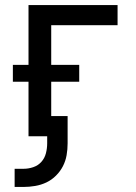

<svg xmlns="http://www.w3.org/2000/svg" viewBox="-20 -540 540 761"><path d="M38 201V129H73Q93 129 112 122.5Q131 116 144 101.5Q157 87 162 67.5Q167 48 167 28V0H93V-216H31V-283H93V-520H446V-440H183V-283H294V-216H183V-80H248V28Q248 52 244 75Q240 98 229.5 118.5Q219 139 202 156Q185 173 164 183Q143 193 119.5 197Q96 201 73 201Z"/></svg>

Font: Iosevka SS04 Medium
Style: Regular
Weight: 500
Monospace: yes
Designer: Belleve Invis
Foundry: Belleve Invis
Version: Version 19.0.0; ttfautohint (v1.8.4)